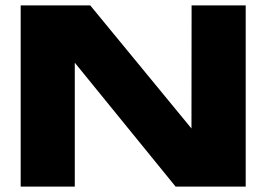

<svg xmlns="http://www.w3.org/2000/svg" viewBox="-20 -695 1006 715"><path d="M693.5 -675H895V0H634L258.5 -461.5V0H57V-675H316L693 -216.5Z"/></svg>

Font: Anybody Wide
Style: Bold
Weight: 700
Width: 7
Designer: Tyler Finck
Foundry: Etcetera Type Company
Version: Version 1.000; ttfautohint (v1.8)